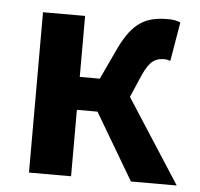

<svg xmlns="http://www.w3.org/2000/svg" viewBox="-46 -621 696 668"><g transform="rotate(5 302.5 -287.0)"><path d="M79 0H226V-232H298L435 0H595L406 -293L440 -372C464 -426 486 -434 514 -434C522 -434 528 -432 535 -430L558 -566C546 -572 531 -574 516 -574C440 -574 393 -553 347 -456L296 -347H226V-560H79Z"/></g></svg>

Font: Noto Sans CJK SC
Style: Bold
Weight: 700
Designer: Ryoko NISHIZUKA 西塚涼子 (kana, bopomofo & ideographs); Paul D. Hunt (Latin, Greek & Cyrillic); Sandoll Communications 산돌커뮤니
Foundry: Adobe
Version: Version 2.004;hotconv 1.0.118;makeotfexe 2.5.65603